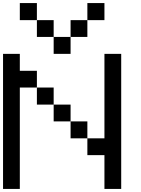

<svg xmlns="http://www.w3.org/2000/svg" viewBox="-20 -1243 929 1263"><path d="M444.3 -333Q444.3 -360.4 444.3 -444.3Q471.7 -444.3 554.7 -444.3Q554.7 -417 554.7 -333Q527.3 -333 444.3 -333ZM333 -444.3Q333 -471.7 333 -554.7Q360.4 -554.7 444.3 -554.7Q444.3 -527.3 444.3 -444.3Q417 -444.3 333 -444.3ZM222.7 -554.7Q222.7 -583 222.7 -667Q250 -667 333 -667Q333 -638.7 333 -554.7Q305.7 -554.7 222.7 -554.7ZM0 0Q0 -222.7 0 -888.7Q27.3 -888.7 110.4 -888.7Q110.4 -861.3 110.4 -777.3Q138.7 -777.3 222.7 -777.3Q222.7 -750 222.7 -667Q194.3 -667 110.4 -667Q110.4 -500 110.4 0Q83 0 0 0ZM667 0Q667 -55.7 667 -222.7Q638.7 -222.7 554.7 -222.7Q554.7 -250 554.7 -333Q583 -333 667 -333Q667 -471.7 667 -888.7Q694.3 -888.7 777.3 -888.7Q777.3 -667 777.3 0Q750 0 667 0ZM333 -888.7Q333 -917 333 -1000Q360.4 -1000 444.3 -1000Q444.3 -972.7 444.3 -888.7Q417 -888.7 333 -888.7ZM222.7 -1000Q222.7 -1027.3 222.7 -1110.4Q250 -1110.4 333 -1110.4Q333 -1083 333 -1000Q305.7 -1000 222.7 -1000ZM444.3 -1000Q444.3 -1027.3 444.3 -1110.4Q471.7 -1110.4 554.7 -1110.4Q554.7 -1083 554.7 -1000Q527.3 -1000 444.3 -1000ZM110.4 -1110.4Q110.4 -1138.7 110.4 -1222.7Q138.7 -1222.7 222.7 -1222.7Q222.7 -1194.3 222.7 -1110.4Q194.3 -1110.4 110.4 -1110.4ZM554.7 -1110.4Q554.7 -1138.7 554.7 -1222.7Q583 -1222.7 667 -1222.7Q667 -1194.3 667 -1110.4Q638.7 -1110.4 554.7 -1110.4Z"/></svg>

Font: Ingsat TST_CRD
Style: Regular
Weight: 300
Designer: Tofik Waleny
Version: 1.0